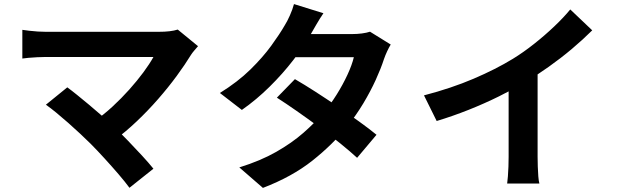

<svg xmlns="http://www.w3.org/2000/svg" viewBox="-20 -857 3040 943"><path d="M952.6 -630.2Q942.3 -618.4 933.6 -608.2Q924.8 -598 918.6 -588.4Q889.3 -540.5 848.2 -484.4Q807.1 -428.4 757.2 -371.2Q707.3 -313.9 651.6 -261.1Q596 -208.2 537.4 -165.4L437.7 -257.7Q487.6 -291.9 532.4 -333.3Q577.1 -374.7 615.5 -417.7Q653.9 -460.8 684.2 -501.7Q714.4 -542.5 733.7 -577.2Q714.4 -577.2 681 -577.2Q647.6 -577.2 604.2 -577.2Q560.9 -577.2 513.1 -577.2Q465.3 -577.2 417.5 -577.2Q369.6 -577.2 327.4 -577.2Q285.1 -577.2 253.4 -577.2Q221.6 -577.2 205 -577.2Q185.2 -577.2 162.5 -575.9Q139.7 -574.6 120 -573Q100.3 -571.3 89.7 -569.5V-710.5Q102.9 -708.7 123.4 -706Q144 -703.4 166 -702.1Q188 -700.8 205 -700.8Q218.5 -700.8 249.7 -700.8Q281 -700.8 323.8 -700.8Q366.6 -700.8 416.1 -700.8Q465.6 -700.8 516.2 -700.8Q566.9 -700.8 614 -700.8Q661 -700.8 698.7 -700.8Q736.4 -700.8 759.5 -700.8Q819.1 -700.8 853 -711.8ZM425.3 -150.8Q403 -173.1 374.7 -199.4Q346.4 -225.8 315.7 -253Q285 -280.1 256.5 -303.5Q228.1 -326.8 205.4 -342.7L310.5 -428Q330.8 -413.3 358.2 -391.1Q385.7 -368.9 416.9 -342.9Q448.1 -316.9 479.9 -289Q511.6 -261.1 540.5 -233.8Q573.6 -202.2 609.1 -165.3Q644.5 -128.3 677.2 -93.1Q709.8 -57.9 733.5 -28.4L615.8 65.3Q595.1 36.9 562.7 -0.8Q530.3 -38.5 494 -78.3Q457.8 -118.1 425.3 -150.8Z M1428.5 -468.3Q1474.6 -441.6 1529.5 -406.3Q1584.4 -370.9 1640.2 -332.8Q1695.9 -294.7 1745.4 -259Q1794.9 -223.4 1829.2 -195L1733.9 -81.9Q1701 -112.3 1652.4 -151.7Q1603.8 -191.1 1547.8 -232.5Q1491.9 -273.8 1437.6 -311.7Q1383.4 -349.6 1339.9 -377.3ZM1899 -638.3Q1890.4 -624.3 1881.4 -605Q1872.4 -585.7 1865.8 -566.7Q1851 -520.8 1825.4 -464.6Q1799.8 -408.5 1764.7 -349.8Q1729.5 -291.2 1684.8 -235.1Q1614.3 -147.5 1514.5 -68.2Q1414.6 11 1271.3 65.9L1155.4 -34.8Q1260 -67.3 1336.8 -111.2Q1413.6 -155 1470.4 -204.8Q1527.2 -254.6 1569.5 -304.5Q1603.4 -344.3 1633.7 -392.8Q1664 -441.3 1686.4 -489.6Q1708.8 -537.8 1717.9 -576.2H1379.6L1425.7 -689.7H1710.4Q1733.6 -689.7 1757.3 -692.7Q1780.9 -695.8 1797.3 -701.3ZM1568.5 -792Q1550.6 -765.8 1533.4 -736Q1516.1 -706.1 1507 -690.2Q1473.2 -630.3 1420.9 -562.5Q1368.7 -494.7 1304.1 -431Q1239.6 -367.2 1167.9 -317.1L1060 -400.3Q1147.9 -454.9 1209.4 -515.2Q1270.9 -575.6 1312.2 -632.4Q1353.5 -689.2 1378.4 -732.5Q1390.2 -750.7 1403.7 -781.1Q1417.2 -811.5 1423.9 -837Z M2062.4 -388.6Q2196.8 -423.6 2306.2 -470.4Q2415.6 -517.1 2499.2 -568.3Q2550.9 -600 2603.2 -641.5Q2655.6 -682.9 2702.1 -727.1Q2748.7 -771.3 2780.8 -810.6L2888.7 -708Q2843.2 -662.7 2788.8 -616.8Q2734.4 -571 2675.4 -529.2Q2616.5 -487.4 2557.7 -451.8Q2500.8 -418.5 2430.4 -383.6Q2360.1 -348.8 2281.8 -317.6Q2203.5 -286.5 2124.7 -262.7ZM2478.1 -503.5 2620.4 -537.1V-86.8Q2620.4 -64.8 2621.3 -39Q2622.2 -13.1 2623.9 9.4Q2625.7 31.8 2629.1 44.3H2470.9Q2472.7 31.8 2474.5 9.4Q2476.3 -13.1 2477.2 -39Q2478.1 -64.8 2478.1 -86.8Z"/></svg>

Font: Noto Sans SC Thin
Style: Regular
Weight: 100
Designer: Ryoko NISHIZUKA 西塚涼子 (kana, bopomofo & ideographs); Paul D. Hunt (Latin, Greek & Cyrillic); Sandoll Communications 산돌커뮤니
Foundry: Adobe
Version: Version 2.004-H2;hotconv 1.0.118;makeotfexe 2.5.65603